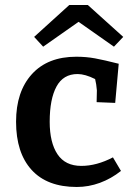

<svg xmlns="http://www.w3.org/2000/svg" viewBox="-20 -732 543 765"><path d="M44 -247Q44 -367 107 -436.5Q170 -506 284 -506Q323 -506 358.5 -499.5Q394 -493 453 -478L439 -322L365 -325L366 -372Q364 -397 359 -417Q319 -437 289 -437Q232 -437 205 -387Q178 -337 178 -247Q178 -164 209 -117.5Q240 -71 304 -71Q365 -71 430 -105L462 -51Q423 -20 378 -3.5Q333 13 286 13Q168 13 106 -55Q44 -123 44 -247ZM293 -645 152 -546 116 -585 256 -712H330L471 -585L434 -546Z"/></svg>

Font: Andada Pro
Style: Bold
Weight: 700
Designer: Carolina Giovagnoli
Foundry: Huerta Tipografica
Version: Version 3.005; ttfautohint (v1.8.4)